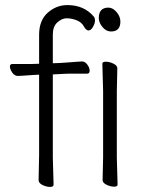

<svg xmlns="http://www.w3.org/2000/svg" viewBox="-20 -726 584 756"><path d="M191 1Q191 10 177 10Q163 10 147.5 2.5Q132 -5 132 -17L134 -116V-432L114 -431Q92 -430 71 -428L50 -427Q37 -427 28 -440.5Q19 -454 19 -464Q19 -474 29 -474H103L134 -475V-589Q134 -646 168 -676Q202 -706 245 -706Q311 -706 349 -661Q354 -656 354 -645Q354 -634 346 -620Q338 -606 328.5 -606Q319 -606 310 -622.5Q301 -639 281 -646.5Q261 -654 242.5 -654Q224 -654 206 -638Q188 -622 188 -590V-477L216 -478Q228 -479 245.5 -480Q263 -481 279 -482.5Q295 -484 302 -484H303Q315 -484 324 -471.5Q333 -459 333 -447.5Q333 -436 323 -436Q292 -436 266 -436Q240 -436 227 -435L188 -433V-105ZM443 1Q443 9 429 9Q415 9 399.5 1.5Q384 -6 384 -17L386 -105V-368L383 -475Q383 -483 397 -483Q411 -483 426.5 -475.5Q442 -468 442 -457L440 -368V-105ZM417 -602Q398 -602 383.5 -619.5Q369 -637 369 -655Q369 -696 407 -696Q424 -696 439 -678.5Q454 -661 454 -641Q454 -602 417 -602Z"/></svg>

Font: LXGW WenKai TC Light
Style: Regular
Weight: 300
Designer: LXGW / Fontworks Inc.
Foundry: LXGW / Fontworks Inc.
Version: Version 1.330